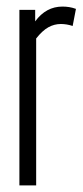

<svg xmlns="http://www.w3.org/2000/svg" viewBox="-20 -564 251 584"><path d="M87 -534V-499Q120 -544 170 -544Q180 -544 190 -542.5Q200 -541 211 -537L201 -485Q183 -491 165 -491Q145 -491 127 -481Q109 -471 90 -447V0H39V-534Z"/></svg>

Font: Georama ExtraCondensed Light
Style: Regular
Weight: 300
Width: 2
Designer: Jean-Baptiste Levee
Foundry: Production Type
Version: Version 1.000